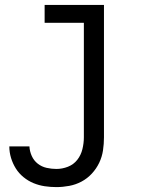

<svg xmlns="http://www.w3.org/2000/svg" viewBox="-20 -540 640 783"><path d="M210 223Q186 223 162.5 219.5Q139 216 117 207Q95 198 76 182.5Q57 167 44.5 147Q32 127 25 104Q18 81 18 57H100Q101 77 109.5 96Q118 115 134 127.5Q150 140 170 144.5Q190 149 210 149Q234 149 257 140Q280 131 295 112Q310 93 316 68.5Q322 44 322 20V-447H162V-520H404V20Q404 47 400 73.5Q396 100 384.5 124Q373 148 354.5 168Q336 188 312.5 200.5Q289 213 262.5 218Q236 223 210 223Z"/></svg>

Font: Zed Mono Extended
Style: Regular
Weight: 400
Width: 7
Monospace: yes
Designer: Belleve Invis
Foundry: Belleve Invis
Version: Version 1.0.0; ttfautohint (v1.8.4)